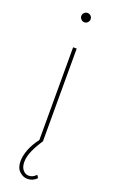

<svg xmlns="http://www.w3.org/2000/svg" viewBox="-176 -752 603 1006"><g transform="rotate(20 125.0 -249.5)"><path d="M115 0V-517H135V0ZM125 -660Q115 -660 107 -668Q99 -676 99 -686Q99 -697 107 -704.5Q115 -712 125 -712Q136 -712 143.5 -704.5Q151 -697 151 -686Q151 -676 143.5 -668Q136 -660 125 -660ZM125 213Q101 213 80.5 194Q60 175 60 137Q60 108 73.5 72.5Q87 37 115 0H135Q112 34 96 69Q80 104 80 135Q80 163 93.5 179Q107 195 126 195Q149 195 167 175L177 190Q156 213 125 213Z"/></g></svg>

Font: Montserrat Thin Thin
Style: Regular
Weight: 250
Version: Version 9.000